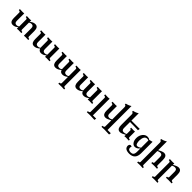

<svg xmlns="http://www.w3.org/2000/svg" viewBox="603 -3083 5674 5674"><g transform="rotate(45 3439.5 -246.5)"><path d="M215.3 9.8Q92.8 9.8 92.8 -157.2V-386.2Q92.8 -428.7 32.7 -428.7V-472.7Q79.1 -468.3 153.8 -468.3Q198.7 -468.3 214.8 -472.7V-160.6Q214.8 -65.4 297.4 -65.4Q326.7 -65.4 345 -72.3Q363.3 -79.1 382.8 -94.7V-385.7Q382.8 -428.2 322.8 -428.2V-472.2Q371.1 -467.8 443.8 -467.8Q487.8 -467.8 509.3 -473.1Q504.9 -438 504.9 -411.1Q548.8 -448.2 589.1 -465.3Q629.4 -482.4 672.4 -482.4Q794.9 -482.4 794.9 -315.4V-86.4Q794.9 -43.9 855 -43.9V0Q809.1 -4.4 733.9 -4.4Q689 -4.4 672.9 0V-312Q672.9 -407.2 590.3 -407.2Q561 -407.2 542.7 -400.4Q524.4 -393.6 504.9 -377.9V-86.9Q504.9 -44.4 564.9 -44.4V-0.5Q516.6 -4.9 443.8 -4.9Q399.9 -4.9 378.4 0.5Q382.8 -34.7 382.8 -61.5Q338.9 -24.4 298.6 -7.3Q258.3 9.8 215.3 9.8Z M1393.1 9.8Q1309.1 9.8 1281.7 -71.8Q1237.3 -30.8 1193.8 -10.5Q1150.4 9.8 1103 9.8Q1033.2 9.8 1003.9 -44.9Q980.5 -87.4 980.5 -167V-386.2Q980.5 -428.7 920.4 -428.7V-472.7Q966.8 -468.3 1041.5 -468.3Q1080.6 -468.3 1102.5 -472.7V-160.6Q1102.5 -65.4 1185.1 -65.4Q1217.3 -65.4 1237.8 -73.7Q1255.9 -80.6 1275.9 -97.7Q1273.4 -111.8 1272 -130.4Q1270.5 -148.9 1270.5 -386.2Q1270.5 -428.7 1210.4 -428.7V-472.7Q1256.8 -468.3 1331.5 -468.3Q1376.5 -468.3 1392.6 -472.7V-160.6Q1392.6 -65.4 1475.1 -65.4Q1504.4 -65.4 1522.7 -72.3Q1541 -79.1 1560.5 -94.7V-386.2Q1560.5 -428.7 1500.5 -428.7V-472.7Q1546.9 -468.3 1621.1 -468.3Q1637.7 -468.3 1652.8 -469.7Q1677.2 -471.7 1682.6 -472.7V-86.9Q1682.6 -44.4 1742.7 -44.4V-0.5Q1694.3 -4.9 1621.6 -4.9Q1577.6 -4.9 1556.2 0.5Q1560.5 -34.7 1560.5 -61.5Q1516.6 -24.4 1476.3 -7.3Q1436 9.8 1393.1 9.8Z M2637.7 283.2Q2597.2 278.8 2537.6 278.8Q2443.4 278.8 2395 283.2V239.3Q2455.6 239.3 2455.6 196.8V-61.5Q2411.6 -24.4 2371.3 -7.3Q2331.1 9.8 2288.1 9.8Q2204.1 9.8 2176.8 -71.8Q2132.3 -30.8 2088.9 -10.5Q2045.4 9.8 1998 9.8Q1928.2 9.8 1898.9 -44.9Q1875.5 -87.4 1875.5 -167V-386.2Q1875.5 -428.7 1815.4 -428.7V-472.7Q1861.8 -468.3 1936.5 -468.3Q1975.6 -468.3 1997.6 -472.7V-160.6Q1997.6 -65.4 2080.1 -65.4Q2112.3 -65.4 2132.8 -73.7Q2150.9 -80.6 2170.9 -97.7Q2168.5 -111.8 2167 -130.4Q2165.5 -148.9 2165.5 -386.2Q2165.5 -428.7 2105.5 -428.7V-472.7Q2151.9 -468.3 2226.6 -468.3Q2271.5 -468.3 2287.6 -472.7V-160.6Q2287.6 -65.4 2370.1 -65.4Q2399.4 -65.4 2417.7 -72.3Q2436 -79.1 2455.6 -94.7V-386.2Q2455.6 -428.7 2395.5 -428.7V-472.7Q2441.9 -468.3 2516.1 -468.3Q2532.7 -468.3 2547.9 -469.7Q2572.3 -471.7 2577.6 -472.7V196.8Q2577.6 239.3 2637.7 239.3Z M3175.8 9.8Q3091.8 9.8 3064.5 -71.8Q3020 -30.8 2976.6 -10.5Q2933.1 9.8 2885.7 9.8Q2815.9 9.8 2786.6 -44.9Q2763.2 -87.4 2763.2 -167V-386.2Q2763.2 -428.7 2703.1 -428.7V-472.7Q2749.5 -468.3 2824.2 -468.3Q2863.3 -468.3 2885.3 -472.7V-160.6Q2885.3 -65.4 2967.8 -65.4Q3000 -65.4 3020.5 -73.7Q3038.6 -80.6 3058.6 -97.7Q3056.2 -111.8 3054.7 -130.4Q3053.2 -148.9 3053.2 -386.2Q3053.2 -428.7 2993.2 -428.7V-472.7Q3039.6 -468.3 3114.3 -468.3Q3159.2 -468.3 3175.3 -472.7V-160.6Q3175.3 -65.4 3257.8 -65.4Q3287.1 -65.4 3305.4 -72.3Q3323.7 -79.1 3343.3 -94.7V-386.2Q3343.3 -428.7 3283.2 -428.7V-472.7Q3329.6 -468.3 3403.8 -468.3Q3420.4 -468.3 3435.5 -469.7Q3460 -471.7 3465.3 -472.7V-86.9Q3465.3 -44.4 3525.4 -44.4V-0.5Q3477.1 -4.9 3404.3 -4.9Q3360.4 -4.9 3338.9 0.5Q3343.3 -34.7 3343.3 -61.5Q3299.3 -24.4 3259 -7.3Q3218.8 9.8 3175.8 9.8Z M3906.2 285.6Q3793.5 279.3 3713.4 279.3Q3618.7 279.3 3586.9 283.7V239.7Q3658.2 239.7 3658.2 196.8V-386.2Q3658.2 -428.7 3598.1 -428.7V-472.7Q3646.5 -468.3 3719.2 -468.3Q3763.2 -468.3 3784.7 -473.6Q3780.3 -441.9 3780.3 -414.6V222.7H3917Z M4517.6 285.2Q4404.8 278.8 4324.7 278.8Q4230 278.8 4198.2 283.2V239.3Q4269.5 239.3 4269.5 196.3V-59.6Q4211.9 -26.9 4172.9 -10.7Q4124.5 9.8 4088.9 9.8Q4018.6 9.8 3988.8 -44.4Q3965.8 -85.9 3965.8 -167V-386.2Q3965.8 -428.7 3905.8 -428.7V-472.7Q3952.1 -468.3 4036.1 -468.3Q4065.9 -468.3 4087.9 -472.7V-160.6Q4087.9 -65.4 4170.4 -65.4Q4198.7 -65.4 4223.1 -73.2Q4242.2 -79.1 4269.5 -94.2V-606.4Q4269.5 -670.9 4221.2 -670.9V-710Q4320.3 -730 4391.6 -779.3V222.2H4528.3Z M4695.3 9.8Q4625 9.8 4595.2 -44.4Q4572.3 -85.9 4572.3 -167V-606.4Q4572.3 -670.9 4523.9 -670.9V-710Q4623 -730 4694.3 -779.3V-472.7H5042.5L5031.7 -407.7Q4877.9 -412.6 4843.3 -413.1Q4768.1 -414.1 4694.3 -414.1V-160.6Q4694.3 -65.4 4776.9 -65.4Q4805.2 -65.4 4829.6 -73.2Q4848.6 -79.1 4876 -94.2V-241.2Q4876 -262.2 4866.9 -268.6Q4857.9 -274.9 4837.9 -274.9V-318.8Q4875 -314.5 4946.3 -314.5Q4976.1 -314.5 4998 -318.8V-86.4Q4998 -43.9 5058.1 -43.9V0Q5009.8 -4.4 4933.1 -4.4Q4893.1 -4.4 4871.6 1Q4876 -34.2 4876 -59.6Q4818.4 -26.9 4779.3 -10.7Q4731 9.8 4695.3 9.8Z M5349.6 -59.6Q5414.6 -64.5 5463.9 -109.9V-412.6Q5429.7 -425.3 5406.2 -425.3Q5282.2 -425.3 5274.4 -220.7Q5274.4 -159.2 5291 -109.4Q5307.6 -59.6 5349.6 -59.6ZM5340.8 267.1Q5142.6 267.1 5141.6 126.5Q5149.4 60.1 5197.8 55.7Q5225.1 55.7 5246.1 76.2Q5230.5 92.3 5230.5 121.1Q5231.9 209.5 5345.2 209.5Q5397.5 209.5 5429.4 179.2Q5461.4 148.9 5463.9 65.9V-80.1Q5395.5 7.8 5312.5 7.8Q5249 7.8 5204.6 -51.5Q5160.2 -110.8 5160.2 -212.4Q5161.1 -319.3 5221.4 -397.2Q5281.7 -475.1 5375 -475.1Q5433.6 -473.6 5466.3 -442.4L5580.1 -470.7V11.2Q5577.6 261.7 5340.8 267.1Z M5926.8 283.2Q5880.9 278.8 5807.6 278.8Q5737.8 278.8 5689.5 283.2V239.3Q5749.5 239.3 5749.5 196.8V-606.4Q5749.5 -670.9 5701.2 -670.9V-710Q5800.3 -730 5871.6 -779.3V-413.1Q5991.7 -482.4 6052.2 -482.4Q6121.6 -482.4 6150.9 -430.7Q6175.3 -387.2 6175.3 -305.7V-86.4Q6175.3 -43.9 6235.4 -43.9V0Q6189.5 -4.4 6114.7 -4.4Q6045.9 -4.4 5997.6 0V-43.9Q6027.8 -43.9 6040.5 -54.4Q6053.2 -64.9 6053.2 -86.4V-312Q6053.2 -362.8 6028.3 -387.2Q6007.8 -407.2 5970.7 -407.2Q5923.3 -407.2 5871.6 -377.9V196.8Q5871.6 218.3 5884 228.8Q5896.5 239.3 5926.8 239.3Z M6538.1 283.2Q6492.2 278.8 6418.9 278.8Q6349.1 278.8 6300.8 283.2V239.3Q6360.8 239.3 6360.8 196.8V-386.2Q6360.8 -428.7 6300.8 -428.7V-472.7Q6349.1 -468.3 6410.6 -468.3Q6427.7 -468.3 6447.3 -469.7Q6478.5 -471.7 6487.3 -473.6Q6482.9 -438.5 6482.9 -413.1Q6603 -482.4 6663.6 -482.4Q6732.9 -482.4 6762.2 -430.7Q6786.6 -387.2 6786.6 -305.7V-86.4Q6786.6 -43.9 6846.7 -43.9V0Q6800.8 -4.4 6726.1 -4.4Q6657.2 -4.4 6608.9 0V-43.9Q6639.2 -43.9 6651.9 -54.4Q6664.6 -64.9 6664.6 -86.4V-312Q6664.6 -362.8 6639.6 -387.2Q6619.1 -407.2 6582 -407.2Q6534.7 -407.2 6482.9 -377.9V196.8Q6482.9 218.3 6495.4 228.8Q6507.8 239.3 6538.1 239.3Z"/></g></svg>

Font: Kelvinch
Style: Bold
Weight: 700
Designer: Paul James Miller
Foundry: High-Logic / Made with FontCreator
Version: Version 3.501;March 28, 2021;FontCreator 13.0.0.2683 64-bit